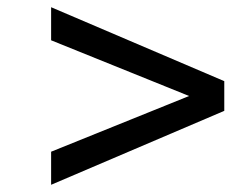

<svg xmlns="http://www.w3.org/2000/svg" viewBox="-20 -515 640 530"><path d="M121.1 -4.9V-96.2L502 -250L121.1 -403.8V-495.1L599.1 -291V-209Z"/></svg>

Font: Linguistics Pro
Style: Bold Italic
Weight: 700
Italic angle: -12°
Designer: Stefan Peev, Context Ltd
Foundry: Stefan Peev, Context Ltd
Version: Version 001.000